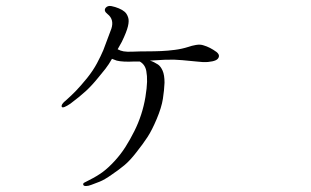

<svg xmlns="http://www.w3.org/2000/svg" viewBox="-20 -606 1040 643"><path d="M326 -438Q318 -419 305 -394.5Q292 -370 272 -345Q250 -318 234.5 -302Q219 -286 201 -270Q193 -264 189 -258Q185 -252 187 -248Q191 -242 216 -259Q248 -283 268 -301.5Q288 -320 309 -346Q321 -360 333 -375.5Q345 -391 355 -409Q362 -406 371 -403Q391 -398 430 -400Q434 -400 438.5 -400Q443 -400 448 -400Q466 -390 470 -368Q473 -352 472.5 -332Q472 -312 467 -281Q457 -221 430 -167Q416 -139 400.5 -114.5Q385 -90 365 -68Q343 -44 324 -30Q305 -16 279 -3Q270 2 263.5 5Q257 8 259 13Q260 17 268 17Q276 17 286 13Q297 9 313.5 2.5Q330 -4 354 -21Q379 -38 397 -53Q415 -68 436 -95Q459 -124 474 -147Q489 -170 505 -208Q521 -246 525.5 -275Q530 -304 531 -329Q531 -355 524.5 -369.5Q518 -384 509 -390Q503 -394 496 -397.5Q489 -401 482 -403Q494 -404 507.5 -404.5Q521 -405 534 -406Q566 -407 590.5 -404.5Q615 -402 638 -400Q661 -397 677 -398.5Q693 -400 702 -404Q711 -408 713 -416Q715 -424 705 -432Q683 -448 662 -454Q651 -458 636.5 -455.5Q622 -453 611 -449Q589 -442 565.5 -439Q542 -436 520 -435Q497 -434 472.5 -434Q448 -434 425 -433Q405 -432 394 -434Q383 -436 374 -441Q381 -453 388 -466Q404 -499 408.5 -518Q413 -537 409 -548Q405 -560 397.5 -566.5Q390 -573 378 -578Q366 -583 353.5 -585.5Q341 -588 334 -580Q326 -570 340 -559Q363 -541 353 -510Q345 -490 339.5 -474Q334 -458 326 -438Z"/></svg>

Font: Hannari
Style: Regular
Weight: 400
Version: Version 1.12